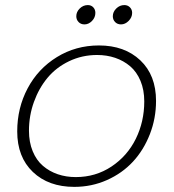

<svg xmlns="http://www.w3.org/2000/svg" viewBox="-20 -729 685 757"><path d="M595.2 -331.1Q595.2 -262.2 570.8 -199.7Q546.4 -137.2 504.2 -91.6Q461.9 -45.9 401.6 -19Q341.3 7.8 272.9 7.8Q171.4 7.8 109.6 -51Q47.9 -109.9 47.9 -210.9Q47.9 -303.2 88.9 -380.6Q129.9 -458 204.3 -503.9Q278.8 -549.8 370.1 -549.8Q471.2 -549.8 533.2 -491.2Q595.2 -432.6 595.2 -331.1ZM94.2 -213.9Q94.2 -168.5 108.9 -132.8Q123.5 -97.2 149.2 -75.2Q174.8 -53.2 207.8 -42Q240.7 -30.8 278.8 -30.8Q356.9 -30.8 419.4 -72.3Q481.9 -113.8 515.4 -181.6Q548.8 -249.5 548.8 -329.1Q548.8 -374.5 533.9 -410.2Q519 -445.8 493.2 -467.8Q467.3 -489.7 434.1 -501Q400.9 -512.2 362.8 -512.2Q303.7 -512.2 252.7 -487.8Q201.7 -463.4 167.5 -422.4Q133.3 -381.3 113.8 -327.1Q94.2 -272.9 94.2 -213.9ZM313 -632.8Q298.8 -632.8 289.8 -642.1Q280.8 -651.4 280.8 -665Q280.8 -682.1 294.4 -695.6Q308.1 -709 326.2 -709Q339.4 -709 347.7 -700.2Q356 -691.4 356 -678.2Q356 -660.2 342.8 -646.5Q329.6 -632.8 313 -632.8ZM457 -632.8Q442.9 -632.8 433.8 -642.1Q424.8 -651.4 424.8 -665Q424.8 -682.1 438.5 -695.6Q452.1 -709 470.2 -709Q483.4 -709 492.2 -700.2Q501 -691.4 501 -678.2Q501 -660.6 487.3 -646.7Q473.6 -632.8 457 -632.8Z"/></svg>

Font: SVN-Poppins ExtraLight
Style: Italic
Weight: 200
Italic angle: -10°
Designer: Ninad Kale (Devanagari), Jonny Pinhorn (Latin)
Foundry: Indian Type Foundry
Version: Version 3.002 2017